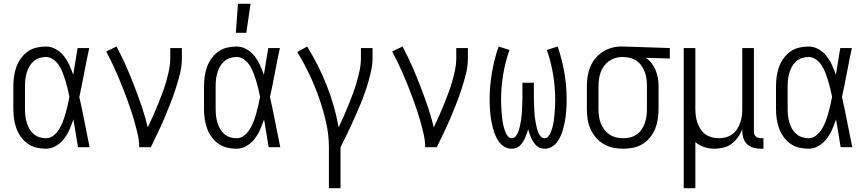

<svg xmlns="http://www.w3.org/2000/svg" viewBox="-20 -772 4540 1007"><path d="M221 8Q195 8 170 2Q145 -4 124.5 -19Q104 -34 89 -55Q74 -76 65.5 -100Q57 -124 53.5 -149.5Q50 -175 50 -200V-320Q50 -345 53.5 -370.5Q57 -396 65.5 -420Q74 -444 89 -465Q104 -486 124.5 -501Q145 -516 170 -522Q195 -528 221 -528Q248 -528 273 -514Q298 -500 315 -478Q332 -456 343.5 -431Q355 -406 364 -380Q370 -415 375.5 -450Q381 -485 387 -520H448Q434 -456 422 -391.5Q410 -327 396 -263Q411 -198 423.5 -132Q436 -66 450 0H389Q383 -37 377 -73.5Q371 -110 365 -146Q356 -119 344.5 -93Q333 -67 316 -44.5Q299 -22 274 -7Q249 8 221 8ZM221 -47Q243 -47 261 -61.5Q279 -76 290.5 -95Q302 -114 310 -135Q318 -156 324 -177Q330 -198 335 -220Q340 -242 344 -264Q340 -285 335 -306Q330 -327 323.5 -348Q317 -369 309.5 -389Q302 -409 290.5 -427.5Q279 -446 260.5 -459.5Q242 -473 221 -473Q203 -473 186 -467.5Q169 -462 155.5 -450Q142 -438 133.5 -422.5Q125 -407 120 -390Q115 -373 113 -355.5Q111 -338 111 -320V-200Q111 -182 113 -164.5Q115 -147 120 -130Q125 -113 133.5 -97.5Q142 -82 155.5 -70Q169 -58 186 -52.5Q203 -47 221 -47Z M710 0Q710 -33 702.5 -66Q695 -99 686 -131Q677 -163 666.5 -194.5Q656 -226 644.5 -257.5Q633 -289 620.5 -320Q608 -351 595 -381.5Q582 -412 567.5 -442Q553 -472 537 -502L591 -528Q618 -478 641 -426Q664 -374 684.5 -320.5Q705 -267 723.5 -213Q742 -159 755 -104Q769 -133 782 -162Q795 -191 807 -221Q819 -251 830.5 -281Q842 -311 851 -342Q860 -373 866.5 -404.5Q873 -436 873 -468V-520H934V-468Q934 -426 924 -385.5Q914 -345 901 -305.5Q888 -266 873 -227.5Q858 -189 841.5 -150.5Q825 -112 807 -74.5Q789 -37 771 0Z M1221 8Q1195 8 1170 2Q1145 -4 1124.5 -19Q1104 -34 1089 -55Q1074 -76 1065.5 -100Q1057 -124 1053.5 -149.5Q1050 -175 1050 -200V-320Q1050 -345 1053.5 -370.5Q1057 -396 1065.5 -420Q1074 -444 1089 -465Q1104 -486 1124.5 -501Q1145 -516 1170 -522Q1195 -528 1221 -528Q1248 -528 1273 -514Q1298 -500 1315 -478Q1332 -456 1343.5 -431Q1355 -406 1364 -380Q1370 -415 1375.5 -450Q1381 -485 1387 -520H1448Q1434 -456 1422 -391.5Q1410 -327 1396 -263Q1411 -198 1423.5 -132Q1436 -66 1450 0H1389Q1383 -37 1377 -73.5Q1371 -110 1365 -146Q1356 -119 1344.5 -93Q1333 -67 1316 -44.5Q1299 -22 1274 -7Q1249 8 1221 8ZM1221 -47Q1243 -47 1261 -61.5Q1279 -76 1290.5 -95Q1302 -114 1310 -135Q1318 -156 1324 -177Q1330 -198 1335 -220Q1340 -242 1344 -264Q1340 -285 1335 -306Q1330 -327 1323.5 -348Q1317 -369 1309.5 -389Q1302 -409 1290.5 -427.5Q1279 -446 1260.5 -459.5Q1242 -473 1221 -473Q1203 -473 1186 -467.5Q1169 -462 1155.5 -450Q1142 -438 1133.5 -422.5Q1125 -407 1120 -390Q1115 -373 1113 -355.5Q1111 -338 1111 -320V-200Q1111 -182 1113 -164.5Q1115 -147 1120 -130Q1125 -113 1133.5 -97.5Q1142 -82 1155.5 -70Q1169 -58 1186 -52.5Q1203 -47 1221 -47ZM1217 -600 1228 -752H1294L1272 -600Z M1705 215V0Q1705 -66 1690 -131.5Q1675 -197 1653 -259.5Q1631 -322 1602.5 -382Q1574 -442 1539 -499L1591 -528Q1651 -431 1693.5 -324Q1736 -217 1756 -104Q1770 -133 1783 -162.5Q1796 -192 1808 -221.5Q1820 -251 1831 -281Q1842 -311 1851 -342Q1860 -373 1866.5 -404.5Q1873 -436 1873 -468V-520H1934V-468Q1934 -437 1927.5 -406Q1921 -375 1912.5 -345Q1904 -315 1893.5 -285.5Q1883 -256 1871 -227Q1859 -198 1846.5 -169.5Q1834 -141 1821 -112.5Q1808 -84 1794 -56Q1780 -28 1766 0V215Z M2210 0Q2210 -33 2202.5 -66Q2195 -99 2186 -131Q2177 -163 2166.5 -194.5Q2156 -226 2144.5 -257.5Q2133 -289 2120.5 -320Q2108 -351 2095 -381.5Q2082 -412 2067.5 -442Q2053 -472 2037 -502L2091 -528Q2118 -478 2141 -426Q2164 -374 2184.5 -320.5Q2205 -267 2223.5 -213Q2242 -159 2255 -104Q2269 -133 2282 -162Q2295 -191 2307 -221Q2319 -251 2330.5 -281Q2342 -311 2351 -342Q2360 -373 2366.5 -404.5Q2373 -436 2373 -468V-520H2434V-468Q2434 -426 2424 -385.5Q2414 -345 2401 -305.5Q2388 -266 2373 -227.5Q2358 -189 2341.5 -150.5Q2325 -112 2307 -74.5Q2289 -37 2271 0Z M2663 8Q2643 8 2626 -2Q2609 -12 2597.5 -27.5Q2586 -43 2578.5 -61Q2571 -79 2566 -97.5Q2561 -116 2557.5 -134.5Q2554 -153 2552 -172.5Q2550 -192 2549 -211Q2548 -230 2548 -249Q2548 -320 2560 -390.5Q2572 -461 2595 -528L2652 -510Q2630 -447 2619 -381Q2608 -315 2608 -248Q2608 -237 2608.5 -226Q2609 -215 2609.5 -204Q2610 -193 2611 -182Q2612 -171 2613 -160Q2614 -149 2615.5 -138Q2617 -127 2619.5 -116.5Q2622 -106 2625 -95.5Q2628 -85 2632.5 -75Q2637 -65 2645 -56Q2653 -47 2664 -47Q2676 -47 2684 -56.5Q2692 -66 2696.5 -76.5Q2701 -87 2704 -98.5Q2707 -110 2709 -121.5Q2711 -133 2713 -144.5Q2715 -156 2716 -167.5Q2717 -179 2717.5 -190.5Q2718 -202 2718.5 -213.5Q2719 -225 2719.5 -236.5Q2720 -248 2720 -260V-338H2780V-260Q2780 -248 2780.5 -236.5Q2781 -225 2781.5 -213.5Q2782 -202 2782.5 -190.5Q2783 -179 2784 -167.5Q2785 -156 2787 -144.5Q2789 -133 2791 -121.5Q2793 -110 2796 -98.5Q2799 -87 2803.5 -76.5Q2808 -66 2816 -56.5Q2824 -47 2836 -47Q2847 -47 2855 -56Q2863 -65 2867.5 -75Q2872 -85 2875 -95.5Q2878 -106 2880.5 -116.5Q2883 -127 2884.5 -138Q2886 -149 2887 -160Q2888 -171 2889 -182Q2890 -193 2890.5 -204Q2891 -215 2891.5 -226Q2892 -237 2892 -248Q2892 -315 2881 -381Q2870 -447 2848 -510L2905 -528Q2928 -461 2940 -390.5Q2952 -320 2952 -249Q2952 -230 2951 -211Q2950 -192 2948 -172.5Q2946 -153 2942.5 -134.5Q2939 -116 2934 -97.5Q2929 -79 2921.5 -61Q2914 -43 2902.5 -27.5Q2891 -12 2874 -2Q2857 8 2837 8Q2825 8 2813.5 4Q2802 0 2793 -8.5Q2784 -17 2777.5 -27.5Q2771 -38 2766 -49Q2761 -60 2757 -71.5Q2753 -83 2750 -94Q2747 -83 2743 -71.5Q2739 -60 2734 -49Q2729 -38 2722.5 -27.5Q2716 -17 2707 -8.5Q2698 0 2686.5 4Q2675 8 2663 8Z M3249 8Q3222 8 3195.5 2.5Q3169 -3 3146 -16.5Q3123 -30 3105.5 -50.5Q3088 -71 3077 -95.5Q3066 -120 3062 -146.5Q3058 -173 3058 -200V-320Q3058 -346 3062 -371.5Q3066 -397 3075.5 -420.5Q3085 -444 3101.5 -464.5Q3118 -485 3139.5 -499Q3161 -513 3186 -520.5Q3211 -528 3236 -528H3250L3493 -520V-465L3367 -469Q3385 -457 3398 -440Q3411 -423 3419 -403Q3427 -383 3430.5 -362Q3434 -341 3434 -320V-200Q3434 -174 3430 -147.5Q3426 -121 3416 -96.5Q3406 -72 3389.5 -51.5Q3373 -31 3350.5 -17Q3328 -3 3302 2.5Q3276 8 3249 8ZM3249 -47Q3268 -47 3286 -51.5Q3304 -56 3319.5 -67Q3335 -78 3345.5 -93.5Q3356 -109 3362 -126.5Q3368 -144 3370.5 -162.5Q3373 -181 3373 -200V-320Q3373 -338 3371 -355.5Q3369 -373 3363.5 -389.5Q3358 -406 3348.5 -421.5Q3339 -437 3325.5 -448Q3312 -459 3295 -465Q3278 -471 3261 -472L3250 -473H3241Q3223 -473 3205 -467Q3187 -461 3172.5 -450.5Q3158 -440 3147 -424.5Q3136 -409 3130 -392Q3124 -375 3121.5 -356.5Q3119 -338 3119 -320V-200Q3119 -181 3121.5 -162Q3124 -143 3131 -125.5Q3138 -108 3149.5 -92.5Q3161 -77 3177 -66.5Q3193 -56 3211.5 -51.5Q3230 -47 3249 -47Z M3566 215V-520H3627V-200Q3627 -181 3629.5 -163Q3632 -145 3638 -127.5Q3644 -110 3654.5 -94Q3665 -78 3680 -67.5Q3695 -57 3713 -52Q3731 -47 3750 -47Q3769 -47 3787 -52Q3805 -57 3820 -67.5Q3835 -78 3845.5 -94Q3856 -110 3862 -127.5Q3868 -145 3870.5 -163Q3873 -181 3873 -200V-520H3934V-84Q3934 -76 3936 -69Q3938 -62 3943 -57Q3948 -52 3955.5 -49.5Q3963 -47 3970 -47H3984V8H3970Q3951 8 3932.5 3Q3914 -2 3899.5 -15Q3885 -28 3879 -46.5Q3873 -65 3873 -84V-96Q3865 -73 3851 -53Q3837 -33 3818 -18.5Q3799 -4 3775 2Q3751 8 3727 8Q3700 8 3673.5 -0.5Q3647 -9 3627 -27V215Z M4221 8Q4195 8 4170 2Q4145 -4 4124.5 -19Q4104 -34 4089 -55Q4074 -76 4065.5 -100Q4057 -124 4053.5 -149.5Q4050 -175 4050 -200V-320Q4050 -345 4053.5 -370.5Q4057 -396 4065.5 -420Q4074 -444 4089 -465Q4104 -486 4124.5 -501Q4145 -516 4170 -522Q4195 -528 4221 -528Q4248 -528 4273 -514Q4298 -500 4315 -478Q4332 -456 4343.5 -431Q4355 -406 4364 -380Q4370 -415 4375.5 -450Q4381 -485 4387 -520H4448Q4434 -456 4422 -391.5Q4410 -327 4396 -263Q4411 -198 4423.5 -132Q4436 -66 4450 0H4389Q4383 -37 4377 -73.5Q4371 -110 4365 -146Q4356 -119 4344.5 -93Q4333 -67 4316 -44.5Q4299 -22 4274 -7Q4249 8 4221 8ZM4221 -47Q4243 -47 4261 -61.5Q4279 -76 4290.5 -95Q4302 -114 4310 -135Q4318 -156 4324 -177Q4330 -198 4335 -220Q4340 -242 4344 -264Q4340 -285 4335 -306Q4330 -327 4323.5 -348Q4317 -369 4309.5 -389Q4302 -409 4290.5 -427.5Q4279 -446 4260.5 -459.5Q4242 -473 4221 -473Q4203 -473 4186 -467.5Q4169 -462 4155.5 -450Q4142 -438 4133.5 -422.5Q4125 -407 4120 -390Q4115 -373 4113 -355.5Q4111 -338 4111 -320V-200Q4111 -182 4113 -164.5Q4115 -147 4120 -130Q4125 -113 4133.5 -97.5Q4142 -82 4155.5 -70Q4169 -58 4186 -52.5Q4203 -47 4221 -47Z"/></svg>

Font: Iosevka Custom Light
Style: Regular
Weight: 300
Monospace: yes
Designer: Belleve Invis
Foundry: Belleve Invis
Version: Version 27.3.5